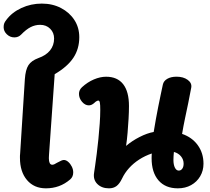

<svg xmlns="http://www.w3.org/2000/svg" viewBox="-21 -1034 1168 1068"><path d="M234.3 13.6Q168.3 13.6 129.2 -32.4Q90 -78.4 90 -156.2Q90 -161.7 90 -167.5Q90 -173.3 91 -180.3L117.3 -594Q120.9 -646.2 137.2 -671.4Q153.6 -696.6 192.1 -710.8Q235 -725.7 257.4 -753.6Q279.9 -781.6 279.9 -819.8Q279.9 -852.3 258.1 -874.1Q236.3 -895.9 202 -895.9Q174.3 -895.9 149.2 -883Q124.1 -870.1 96.9 -841.9Q81.7 -826 58.9 -826Q35 -826 17.1 -843.2Q-0.8 -860.4 -0.8 -882.8Q-0.8 -896.2 2.8 -904.8Q6.3 -913.4 14.2 -923.3Q45.1 -965 98.1 -989.5Q151 -1014 211.3 -1014Q271.1 -1014 318.4 -989.3Q365.7 -964.6 392.8 -922.7Q420 -880.8 420 -827.1Q420 -762.3 387.2 -712.7Q354.4 -663 283.2 -621.4L251.8 -175.7Q251.6 -171 251.2 -164.5Q250.8 -158 250.8 -153.6Q250.8 -136.7 255.4 -127.1Q260 -117.6 269.8 -117.6Q279.9 -117.6 296.3 -128.7Q312.7 -137.8 320.7 -140.9Q328.7 -144.1 334.1 -144.1Q346.8 -144.1 358.8 -133.3Q370.9 -122.6 378.6 -106.9Q386.3 -91.3 386.3 -75.1Q386.3 -50.6 369.6 -36.1Q340.3 -10.9 306.8 1.3Q273.3 13.6 234.3 13.6Z M585.2 13.6Q544.6 13.6 520.3 -10.7Q496.1 -34.9 502.4 -73.2Q504.1 -84 508.1 -112.1Q512 -140.2 517.1 -178.9Q522.2 -217.7 526.4 -261.1Q530.7 -304.6 533.7 -346.4Q536.7 -388.2 536.7 -422.1Q536.7 -451.9 534.5 -463.2Q532.3 -474.6 525.8 -474.6Q522 -474.6 516.1 -471.3Q510.1 -468.1 504.8 -462.6Q489.3 -447.9 473.1 -447.9Q452.3 -447.9 435.3 -467.8Q418.3 -487.7 418.3 -512Q418.3 -533.4 435.1 -549Q465.8 -577.1 501.2 -592.2Q536.7 -607.2 569.1 -607.2Q631.7 -607.2 664.1 -565.8Q696.4 -524.4 696.4 -444Q696.4 -412.6 694.2 -373.8Q692 -335 688.7 -295.8Q685.4 -256.6 680.3 -222.4Q713.9 -250.8 755.6 -272.1Q797.3 -293.3 833.9 -299.9Q839.9 -336.1 846.2 -371.8Q852.6 -407.6 859.4 -441.3Q866.2 -475.1 872.7 -506.2Q879.2 -537.3 884.8 -563.3Q889.1 -583.9 909.7 -595.7Q930.2 -607.4 961 -607.4Q999.1 -607.4 1023.2 -589.7Q1047.3 -572 1042.8 -546.7Q1035.2 -503.9 1026.1 -460.9Q1017 -417.9 1008.1 -375.2Q999.1 -332.6 991.9 -289.2Q1047.4 -270.2 1079.2 -226.3Q1110.9 -182.3 1110.9 -123.3Q1110.9 -84.7 1092.5 -53.4Q1074.1 -22.1 1042 -4.3Q1009.9 13.6 968.3 13.6Q898.9 13.6 860.6 -30.7Q822.3 -75 822.3 -154.1Q822.3 -161 822.6 -167.3Q822.8 -173.6 823.2 -180.2Q785.2 -167.3 753.1 -146.5Q721 -125.7 696.9 -99Q672.8 -72.3 657.9 -40.8Q643.9 -11.6 627 1Q610.1 13.6 585.2 13.6ZM973.4 -85.1Q985.4 -85.1 992.9 -95.7Q1000.4 -106.3 1000.4 -123.6Q1000.4 -146.4 985.8 -164.3Q971.2 -182.2 946.3 -188.8Q945.1 -176.6 944.4 -165.5Q943.7 -154.4 943.7 -144.4Q943.7 -117.9 951.8 -101.5Q960 -85.1 973.4 -85.1Z"/></svg>

Font: Playpen Sans Thai
Style: Regular
Weight: 400
Designer: Sirin Gunkloy, Laura Meseguer, Veronika Burian, José Scaglione
Foundry: TypeTogether
Version: Version 2.000